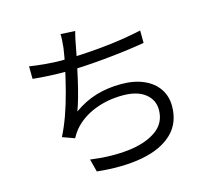

<svg xmlns="http://www.w3.org/2000/svg" viewBox="-114 -926 1228 1105"><g transform="rotate(-15 500.0 -373.5)"><path d="M409.4 -729.8 403.6 -699.4Q390.4 -623.6 363.9 -508.1Q337.4 -392.6 313.8 -331Q378.2 -377 447.6 -397.7Q517 -418.4 597.4 -418.4Q675.2 -418.4 731.9 -393.3Q788.6 -368.2 818.5 -323.6Q848.4 -279 848.4 -221Q848.4 -119.8 783.7 -58Q719 3.8 603 25.7Q487 47.6 332.8 31.2L313 -45Q434.8 -28.2 538.8 -39.8Q642.8 -51.4 706.3 -96Q769.8 -140.6 769.8 -219.4Q769.8 -278.8 722.7 -316Q675.6 -353.2 589.6 -353.2Q498.2 -353.2 419.9 -321.9Q341.6 -290.6 292.4 -232.4Q278 -215.6 261.6 -185.6L189.8 -211.6Q240.8 -311.4 279.3 -459.5Q317.8 -607.6 331.4 -705Q337 -754.2 335.6 -786.4L421.8 -781.8Q415.6 -759.6 409.4 -729.8ZM301.6 -638Q407.8 -638 540.6 -650.5Q673.4 -663 783.6 -688L784.2 -613.6Q674.8 -595 538.9 -582.2Q403 -569.4 302.6 -569.4Q207.8 -569.4 113.4 -579.2L112.6 -654Q153.8 -647.4 205.8 -642.7Q257.8 -638 301.6 -638Z"/></g></svg>

Font: 寒蝉端黑体 Light
Style: Regular
Weight: 300
Designer: ChillDuanSans {Warren2060}; 
Source Han Sans {Ryoko NISHIZUKA 西塚涼子 (kana, bopomofo & ideographs); Paul D. Hunt (Latin, G
Foundry: ChillType&Adobe
Version: Version 1.300;Glyphs 3.3 (3306)